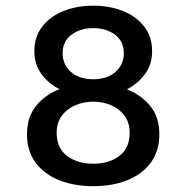

<svg xmlns="http://www.w3.org/2000/svg" viewBox="-20 -645 659 676"><path d="M308.5 10.5Q240 10.5 187.2 -11Q134.5 -32.5 104.8 -73.2Q75 -114 75 -172Q75 -234 107.8 -273.2Q140.5 -312.5 189.5 -331Q151 -350.5 126 -384.2Q101 -418 101 -464.5Q101 -516 129.2 -552Q157.5 -588 204.5 -606.5Q251.5 -625 308.5 -625Q365.5 -625 412.2 -606.5Q459 -588 487.2 -552Q515.5 -516 515.5 -464.5Q515.5 -418 490.5 -384.2Q465.5 -350.5 427 -330.5Q475 -312 508 -273Q541 -234 541 -172Q541 -114 511.5 -73.2Q482 -32.5 429.5 -11Q377 10.5 308.5 10.5ZM179.5 -177.5Q179.5 -123 216.5 -95.8Q253.5 -68.5 308.5 -68.5Q363.5 -68.5 400 -95.8Q436.5 -123 436.5 -177.5Q436.5 -213.5 418.2 -238Q400 -262.5 370.8 -274.8Q341.5 -287 308.5 -287Q275.5 -287 246 -274.8Q216.5 -262.5 198 -238Q179.5 -213.5 179.5 -177.5ZM200.5 -457.5Q200.5 -418 229.5 -392Q258.5 -366 308.5 -366Q357.5 -366 386.8 -392Q416 -418 416 -457.5Q416 -499.5 385 -522.8Q354 -546 308.5 -546Q263 -546 231.8 -522.8Q200.5 -499.5 200.5 -457.5Z"/></svg>

Font: Sono ExtraLight Monospace Medium
Style: Regular
Weight: 500
Version: Version 2.112